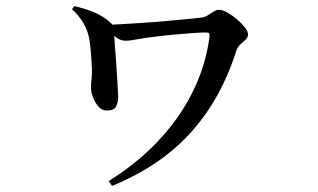

<svg xmlns="http://www.w3.org/2000/svg" viewBox="-20 -549 1040 627"><path d="M335 42Q426 -14 496 -88Q566 -162 609 -248.5Q652 -335 664 -428Q665 -437 663 -440Q661 -443 654 -443Q637 -443 610 -441Q583 -439 554 -436.5Q525 -434 501 -431Q462 -427 433.5 -421.5Q405 -416 390 -416Q375 -416 361.5 -425.5Q348 -435 325 -453V-468Q344 -468 376 -470Q408 -472 447 -474.5Q486 -477 524.5 -480.5Q563 -484 594 -487Q625 -490 641 -492Q649 -493 658.5 -499Q668 -505 677.5 -511Q687 -517 695 -517Q707 -517 723.5 -507.5Q740 -498 755 -485Q770 -472 780 -459Q790 -446 790 -437Q790 -427 782 -419.5Q774 -412 765.5 -404.5Q757 -397 753 -387Q727 -305 689.5 -237.5Q652 -170 602 -115Q552 -60 488 -17Q424 26 346 58ZM329 -188Q313 -188 301.5 -201Q290 -214 283.5 -232Q277 -250 277 -262Q277 -275 279 -291.5Q281 -308 280 -327Q279 -347 277 -376.5Q275 -406 270 -429Q265 -452 251.5 -475Q238 -498 215 -519L223 -529Q258 -521 289 -508Q320 -495 343 -473Q351 -466 351.5 -458Q352 -450 352 -444Q353 -431 355 -403.5Q357 -376 359.5 -343Q362 -310 363.5 -280Q365 -250 366 -233Q366 -216 359.5 -202Q353 -188 329 -188Z"/></svg>

Font: Noto Serif TC SemiBold
Style: Regular
Weight: 600
Version: Version 2.002-H1;hotconv 1.1.0;makeotfexe 2.6.0